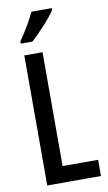

<svg xmlns="http://www.w3.org/2000/svg" viewBox="-102 -989 585 1038"><g transform="rotate(-10 190.5 -470.0)"><path d="M261 -931V-940H149C128 -895 99 -845 62 -792V-780H126C169 -818 236 -890 261 -931ZM70 0H365V-89H170V-714H70Z"/></g></svg>

Font: Noto Sans Arabic ExtCond Med
Style: Regular
Weight: 500
Width: 2
Designer: Monotype Design Team, Nadine Chahine, Nizar Qandah and Khaled Hosny
Foundry: Monotype Imaging Inc.
Version: Version 2.012